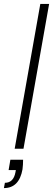

<svg xmlns="http://www.w3.org/2000/svg" viewBox="-42 -760 272 981"><path d="M11 56H76Q76 82 73 105Q56 201 -22 201L-17 174Q27 174 37 120L39 109H2ZM33 0 164 -740H209L78 0Z"/></svg>

Font: Poppins ExtraLight
Style: Italic
Weight: 275
Italic angle: -10°
Designer: Ninad Kale (Devanagari), Jonny Pinhorn (Latin)
Foundry: Indian Type Foundry
Version: Version 3.200;PS 1.000;hotconv 16.6.54;makeotf.lib2.5.65590